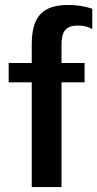

<svg xmlns="http://www.w3.org/2000/svg" viewBox="-20 -754 392 774"><path d="M228 -500V-572C228 -626 243 -651 295 -651C314 -651 334 -647 352 -637V-719C320 -729 289 -734 256 -734C153 -734 108 -689 108 -575V-500H15V-422H108V0H228V-422H321V-500Z"/></svg>

Font: Perun SemiBold
Style: Regular
Weight: 600
Foundry: Copyright (c) Stefan Peev, Context Ltd, 2016
Version: Version 1.089